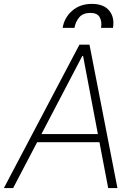

<svg xmlns="http://www.w3.org/2000/svg" viewBox="-35 -954 692 974"><path d="M31.6 0H-15.3L367.9 -727.3H419L560.7 0H513.8L469.5 -232.6H153.4ZM175.1 -273.8H461.6L386.4 -670.1H382.5ZM282.7 -812.5Q291.5 -865.4 331.7 -899.9Q371.8 -934.3 430.8 -934.3Q491.1 -934.3 519.2 -899.9Q547.2 -865.4 538 -812.5H477.6Q483 -844.1 470.9 -866.3Q458.8 -888.5 423.7 -888.5Q385.3 -888.5 366.5 -865.4Q347.7 -842.3 342.7 -812.5Z"/></svg>

Font: Inter UI Extra Light
Style: Italic
Weight: 200
Italic angle: -9.39999°
Designer: Rasmus Andersson
Foundry: rsms
Version: 3.2;8d6f07862